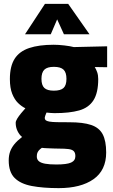

<svg xmlns="http://www.w3.org/2000/svg" viewBox="-20 -746 585 991"><path d="M283 225Q202 225 144 214Q86 203 55.5 172.5Q25 142 25 82Q25 57 32 37Q39 17 54 -1.5Q69 -20 94 -39Q80 -50 70.5 -69.5Q61 -89 61 -112Q61 -121 69 -134Q77 -147 89 -161.5Q101 -176 111 -187Q91 -197 73 -214.5Q55 -232 43 -262Q31 -292 31 -338Q31 -404 55.5 -442.5Q80 -481 130.5 -498Q181 -515 257 -515Q282 -515 312 -511.5Q342 -508 361 -503L533 -507V-399L469 -400Q476 -389 481.5 -373.5Q487 -358 487 -338Q487 -267 462.5 -228.5Q438 -190 388.5 -176Q339 -162 261 -162Q254 -162 241 -163Q228 -164 220 -165Q217 -159 214 -150Q211 -141 211 -137Q211 -130 216 -125.5Q221 -121 234.5 -118.5Q248 -116 273 -115.5Q298 -115 338 -115Q409 -115 450.5 -101Q492 -87 510 -53Q528 -19 528 41Q528 133 462.5 179Q397 225 283 225ZM271 103Q325 103 347 93Q369 83 369 60Q369 43 361 34.5Q353 26 334.5 23.5Q316 21 283 21Q273 21 259.5 20.5Q246 20 233.5 19.5Q221 19 211 18.5Q201 18 196 17Q186 24 180.5 30.5Q175 37 172.5 44Q170 51 170 62Q170 77 180.5 86Q191 95 213 99Q235 103 271 103ZM258 -278Q293 -278 308 -292Q323 -306 323 -339Q323 -372 308 -386.5Q293 -401 258 -401Q224 -401 209 -386.5Q194 -372 194 -339Q194 -306 209 -292Q224 -278 258 -278ZM109 -569 212 -726H332L442 -569H310L275 -646L242 -569Z"/></svg>

Font: Cairo Play Black
Style: Regular
Weight: 900
Version: Version 3.119